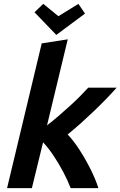

<svg xmlns="http://www.w3.org/2000/svg" viewBox="-20 -981 628 1001"><path d="M16.8 0 197.5 -754.8 333.2 -776 225.2 -327.5Q256.5 -351.5 286.6 -377.6Q316.8 -403.8 345.1 -429.4Q373.5 -455 397.6 -479.4Q421.8 -503.8 440 -524H588.2Q562.5 -494.8 532.6 -464.1Q502.8 -433.5 470 -402.1Q437.2 -370.8 402.9 -339.9Q368.5 -309 332.8 -280Q364.8 -246 396 -197.5Q427.2 -149 453 -97Q478.8 -45 493.2 0H348.5Q332.8 -41 309.5 -85Q286.2 -129 259.2 -169.4Q232.2 -209.8 204.5 -239L146.2 0ZM273.5 -799 160 -917 205.5 -961 284.5 -896.5 388.8 -960.8 423.2 -910.2Z"/></svg>

Font: Ubuntu Sans
Style: Italic
Weight: 400
Italic angle: -13.5°
Designer: Dalton Maag Ltd
Foundry: Dalton Maag Ltd
Version: Version 1.006